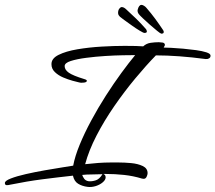

<svg xmlns="http://www.w3.org/2000/svg" viewBox="-110 -730 883 787"><path d="M249 36Q226 33 210 23Q194 13 189 -10Q125 -3 63 5Q1 13 -68 27Q-72 28 -75.5 28.5Q-79 29 -82 29Q-90 29 -90 20Q-90 11 -65.5 1.5Q-41 -8 -3.5 -16.5Q34 -25 74 -32Q114 -39 146 -44Q178 -49 190 -51Q197 -89 216.5 -136.5Q236 -184 264 -236Q292 -288 324 -338Q356 -388 387.5 -431Q419 -474 444 -504H437Q426 -504 394 -503.5Q362 -503 322 -500.5Q282 -498 243.5 -493Q205 -488 180 -480Q155 -472 155 -459Q155 -444 172 -432Q189 -420 235 -406Q246 -403 246 -399Q246 -391 226 -391Q224 -391 221 -391Q218 -391 215 -392Q206 -394 187.5 -399Q169 -404 149 -412.5Q129 -421 115 -434.5Q101 -448 101 -466Q100 -490 130 -505Q160 -520 207.5 -528Q255 -536 306.5 -539Q358 -542 401 -542Q427 -542 447 -541.5Q467 -541 477 -540Q490 -552 507.5 -554.5Q525 -557 541 -557Q547 -557 556.5 -555.5Q566 -554 566 -545L561 -535Q569 -535 591 -534Q613 -533 640.5 -530.5Q668 -528 693.5 -524.5Q719 -521 736 -515.5Q753 -510 753 -502Q753 -494 746.5 -490.5Q740 -487 733 -488Q619 -503 529 -503Q489 -462 444.5 -408.5Q400 -355 358.5 -295Q317 -235 285.5 -174Q254 -113 239 -57Q265 -60 291.5 -62Q318 -64 344 -64H376Q400 -64 427.5 -61.5Q455 -59 475 -49.5Q495 -40 495 -20Q495 -14 491 -5.5Q487 3 479 3L472 2Q436 -9 398.5 -13Q361 -17 323 -17H314Q323 -13 323 -3Q323 7 311.5 17Q300 27 283 32.5Q266 38 249 36ZM254 13Q268 14 283 9Q298 4 310 -16Q294 -15 269 -15Q244 -15 227 -13Q229 -6 235 2.5Q241 11 254 13ZM551 -592Q547 -593 533.5 -604Q520 -615 503.5 -629.5Q487 -644 474.5 -656Q462 -668 460 -671Q453 -679 454 -689Q459 -710 470 -710Q474 -710 480 -706.5Q486 -703 490 -698Q510 -675 526.5 -652.5Q543 -630 559 -606Q562 -601 561 -598Q561 -592 551 -592ZM482 -595Q478 -595 463 -604Q448 -613 430.5 -625.5Q413 -638 399 -648Q385 -658 382 -661Q380 -663 377 -667Q374 -671 374 -677Q374 -688 379 -694.5Q384 -701 389 -701Q398 -701 408 -691Q429 -672 448.5 -653Q468 -634 489 -610Q492 -604 492 -601Q492 -595 482 -595Z"/></svg>

Font: Corinthia
Style: Bold
Weight: 700
Designer: Robert E. Leuschke
Foundry: Robert E. Leuschke
Version: Version 1.013; ttfautohint (v1.8.3)